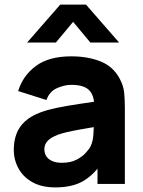

<svg xmlns="http://www.w3.org/2000/svg" viewBox="-20 -800 623 835"><path d="M98 -615 242 -780H354L498 -615H373L298 -705L223 -615ZM220 15Q162 15 121.8 -7.2Q81.5 -29.5 60.8 -66.8Q40 -104 40 -149Q40 -186.5 51.5 -217.5Q63 -248.5 88.8 -272.2Q114.5 -296 158 -312Q188 -323 229.5 -331.5Q271 -340 323.5 -347.8Q376 -355.5 439 -365L390 -338Q390 -386 367 -408.5Q344 -431 290 -431Q260 -431 227.5 -416.5Q195 -402 182 -365L59 -404Q79.5 -471 136 -513Q192.5 -555 290 -555Q361.5 -555 417 -533Q472.5 -511 501 -457Q517 -427 520 -397Q523 -367 523 -330V0H404V-111L421 -88Q381.5 -33.5 335.8 -9.2Q290 15 220 15ZM249 -92Q286.5 -92 312.2 -105.2Q338 -118.5 353.2 -135.5Q368.5 -152.5 374 -164Q384.5 -186 386.2 -215.2Q388 -244.5 388 -264L428 -254Q367.5 -244 330 -237.2Q292.5 -230.5 269.5 -225Q246.5 -219.5 229 -213Q209 -205 196.8 -195.8Q184.5 -186.5 178.8 -175.5Q173 -164.5 173 -151Q173 -132.5 182.2 -119.2Q191.5 -106 208.5 -99Q225.5 -92 249 -92Z"/></svg>

Font: Manrope ExtraLight ExtraBold
Style: Regular
Weight: 800
Version: Version 4.504